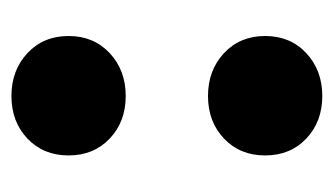

<svg xmlns="http://www.w3.org/2000/svg" viewBox="-144 -430 584 336"><g transform="rotate(90 148.0 -262.0)"><path d="M43 -434Q43 -478 73 -506Q103 -534 148 -534Q193 -534 222.5 -506Q252 -478 252 -434Q252 -390 222.5 -362Q193 -334 148 -334Q103 -334 73 -362Q43 -390 43 -434ZM43 -90Q43 -134 73 -162Q103 -190 148 -190Q193 -190 222.5 -162Q252 -134 252 -90Q252 -46 222.5 -18Q193 10 148 10Q103 10 73 -18Q43 -46 43 -90Z"/></g></svg>

Font: LINE Seed Sans TH App ExtraBold
Style: Regular
Weight: 800
Designer: Dalton Maag Ltd | Thai characters by Cadson Demak Co.,Ltd.
Foundry: Dalton Maag Ltd
Version: Version 1.003